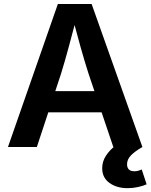

<svg xmlns="http://www.w3.org/2000/svg" viewBox="-20 -748 766 977"><path d="M20.5 0 274.4 -727.5H446.3L704.6 0H556.6L430.7 -372.6Q411.1 -433.6 390.1 -508.1Q369.1 -582.5 344.2 -676.8H374.5Q349.6 -582 329.3 -507.3Q309.1 -432.6 290.5 -372.6L167.5 0ZM171.4 -176.3V-284.2H553.7V-176.3ZM629.4 209.5Q574.2 209.5 537.1 182.9Q500 156.2 500 107.9Q500 73.7 519.3 44.2Q538.6 14.6 569.8 -8.8L704.6 0Q666.5 22 646.5 42.5Q626.5 63 626.5 87.9Q626.5 105 635.7 114.3Q645 123.5 663.6 123.5Q674.3 123.5 683.6 120.8Q692.9 118.2 701.2 114.3L726.1 189.9Q709 197.8 682.9 203.6Q656.7 209.5 629.4 209.5Z"/></svg>

Font: V-Inter
Style: SemiBold-600
Weight: 600
Designer: Rasmus Andersson
Foundry: rsms
Version: Version 4.000;git-4146feb